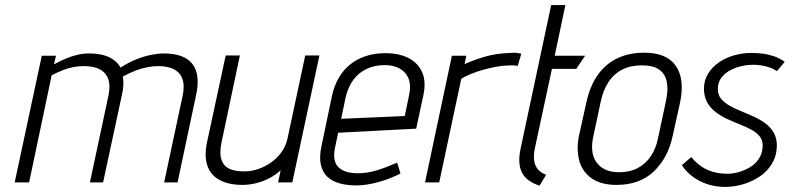

<svg xmlns="http://www.w3.org/2000/svg" viewBox="-20 -720 3118 758"><path d="M701 -342 628 0H681L754 -344Q763 -384 759.5 -415Q756 -446 740 -467Q724 -488 695.5 -498.5Q667 -509 625 -509Q604 -509 576.5 -503.5Q549 -498 518.5 -486Q488 -474 456 -453Q446 -471 429 -483.5Q412 -496 388 -502.5Q364 -509 332 -509Q308 -509 285 -503.5Q262 -498 239.5 -488.5Q217 -479 193 -466L201 -500H145L38 0H95L184 -423Q208 -435 228 -443Q248 -451 268.5 -455Q289 -459 311 -459Q335 -459 355.5 -453.5Q376 -448 390.5 -434.5Q405 -421 410 -398.5Q415 -376 408 -342L335 0H387L461 -344Q466 -365 467 -383.5Q468 -402 465 -418Q493 -433 517 -442Q541 -451 563 -455Q585 -459 604 -459Q628 -459 648.5 -453.5Q669 -448 683.5 -434.5Q698 -421 703 -398.5Q708 -376 701 -342Z M1088 -48 1078 0H1134L1241 -501H1185L1115 -173Q1109 -146 1094.5 -124Q1080 -102 1058.5 -85Q1037 -68 1012 -57.5Q987 -47 960 -44Q919 -41 892 -51Q865 -61 855 -87.5Q845 -114 855 -160L927 -501H871L797 -157Q790 -123 792.5 -96Q795 -69 806 -49Q817 -29 836 -16Q855 -3 880.5 3.5Q906 10 937 10Q963 10 990 3.5Q1017 -3 1042.5 -16Q1068 -29 1088 -48Z M1302 -134 1315 -196 1623 -212 1651 -342Q1663 -397 1647 -434Q1631 -471 1593.5 -490.5Q1556 -510 1501 -510Q1447 -510 1403.5 -490.5Q1360 -471 1331 -433Q1302 -395 1290 -339L1249 -142Q1240 -100 1246.5 -70.5Q1253 -41 1271.5 -23Q1290 -5 1319.5 3.5Q1349 12 1387 12Q1425 12 1471.5 -0.5Q1518 -13 1561 -35L1548 -78Q1505 -59 1467.5 -47.5Q1430 -36 1392 -36Q1368 -36 1349 -41.5Q1330 -47 1317.5 -58.5Q1305 -70 1301 -89Q1297 -108 1302 -134ZM1596 -349 1578 -262 1327 -251 1345 -338Q1355 -378 1375.5 -405.5Q1396 -433 1427.5 -448Q1459 -463 1499 -463Q1534 -463 1558.5 -449Q1583 -435 1593 -409.5Q1603 -384 1596 -349Z M2024 -460 2038 -508Q2038 -508 2025 -510.5Q2012 -513 1993 -511Q1939 -509 1897 -497Q1855 -485 1814 -467L1821 -500H1764L1658 0H1714L1801 -409Q1817 -419 1839 -428Q1861 -437 1886 -444Q1911 -451 1936 -456Q1961 -461 1982 -461Q1999 -463 2011.5 -461.5Q2024 -460 2024 -460Z M2091 -132 2159 -448H2255L2290 -500H2170L2212 -700H2156L2035 -132Q2023 -74 2040.5 -39Q2058 -4 2110 13L2136 -30Q2115 -38 2103.5 -51.5Q2092 -65 2089 -85.5Q2086 -106 2091 -132Z M2636 -185 2665 -316Q2684 -408 2648 -460Q2612 -512 2523 -512Q2463 -512 2416.5 -489.5Q2370 -467 2339.5 -423.5Q2309 -380 2295 -316L2266 -185Q2255 -131 2266.5 -87Q2278 -43 2315 -16.5Q2352 10 2414 10Q2506 10 2562 -44Q2618 -98 2636 -185ZM2608 -316 2578 -175Q2570 -134 2549.5 -103.5Q2529 -73 2497.5 -56.5Q2466 -40 2424 -40Q2384 -40 2358 -57Q2332 -74 2322.5 -104.5Q2313 -135 2321 -175L2351 -316Q2361 -364 2382.5 -396.5Q2404 -429 2437 -445.5Q2470 -462 2514 -462Q2558 -462 2582 -445.5Q2606 -429 2612.5 -396.5Q2619 -364 2608 -316Z M3047 -439 3078 -476Q3057 -491 3034 -498.5Q3011 -506 2988.5 -508.5Q2966 -511 2945 -511Q2913 -511 2880 -502Q2847 -493 2820 -475Q2793 -457 2776 -430Q2759 -403 2759 -368Q2760 -337 2772.5 -315Q2785 -293 2805.5 -277.5Q2826 -262 2850.5 -250.5Q2875 -239 2899.5 -229.5Q2924 -220 2944.5 -209Q2965 -198 2978 -183Q2991 -168 2991 -147Q2991 -118 2978 -96.5Q2965 -75 2943.5 -61.5Q2922 -48 2898 -41Q2874 -34 2852 -34Q2821 -34 2795 -41.5Q2769 -49 2748 -63.5Q2727 -78 2709 -100L2672 -68Q2698 -28 2743.5 -5Q2789 18 2843 18Q2878 18 2913.5 7.5Q2949 -3 2979 -23Q3009 -43 3027.5 -73.5Q3046 -104 3047 -144Q3047 -175 3034.5 -196.5Q3022 -218 3001.5 -233Q2981 -248 2956 -259.5Q2931 -271 2906 -281Q2881 -291 2860 -303Q2839 -315 2826.5 -330.5Q2814 -346 2814 -369Q2814 -393 2826 -410.5Q2838 -428 2857.5 -439.5Q2877 -451 2899.5 -457Q2922 -463 2943 -464Q2962 -465 2981 -462.5Q3000 -460 3017.5 -454Q3035 -448 3047 -439Z"/></svg>

Font: Advent Pro
Style: Italic
Weight: 400
Italic angle: -12°
Designer: VivaRado, Andreas Kalpakidis
Foundry: VivaRado, Andreas Kalpakidis
Version: Version 3.000